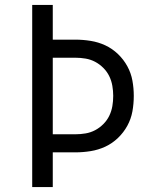

<svg xmlns="http://www.w3.org/2000/svg" viewBox="-20 -755 640 775"><path d="M110 0V-735H193V-595H284Q315 -595 346 -590Q377 -585 405 -572Q433 -559 456 -537Q479 -515 494 -487.5Q509 -460 514.5 -429.5Q520 -399 520 -368Q520 -336 514.5 -305.5Q509 -275 494 -247.5Q479 -220 456 -198Q433 -176 405 -163Q377 -150 346 -145Q315 -140 284 -140H193V0ZM284 -213Q305 -213 325.5 -216.5Q346 -220 364 -229.5Q382 -239 397 -254Q412 -269 421 -287.5Q430 -306 433.5 -326.5Q437 -347 437 -368Q437 -388 433.5 -408.5Q430 -429 421 -447.5Q412 -466 397 -481Q382 -496 364 -505.5Q346 -515 325.5 -518.5Q305 -522 284 -522H193V-213Z"/></svg>

Font: Bmono
Style: Regular
Weight: 400
Monospace: yes
Designer: Belleve Invis
Foundry: Belleve Invis
Version: Version 11.2.2; ttfautohint (v1.8.2)